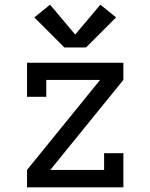

<svg xmlns="http://www.w3.org/2000/svg" viewBox="-20 -797 640 817"><path d="M95 0V-74L406 -457H177V-385H95V-530H505V-457L194 -74H423V-145H505V0ZM254 -595 126 -723 193 -777 300 -650 407 -777 474 -723 346 -595Z"/></svg>

Font: Iosevka Slab Extended
Style: Regular
Weight: 400
Width: 7
Monospace: yes
Designer: Belleve Invis
Foundry: Belleve Invis
Version: Version 11.1.1; ttfautohint (v1.8.3)